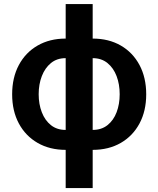

<svg xmlns="http://www.w3.org/2000/svg" viewBox="-20 -748 802 972"><path d="M312.5 10.7Q231.9 10.7 170.7 -24.4Q109.4 -59.6 75.4 -123Q41.5 -186.5 41.5 -270.5Q41.5 -355 75.4 -418.7Q109.4 -482.4 170.7 -517.6Q231.9 -552.7 312.5 -552.7H449.2Q530.3 -552.7 591.3 -517.6Q652.3 -482.4 686.3 -418.7Q720.2 -355 720.2 -270.5Q720.2 -186.5 686.3 -123Q652.3 -59.6 591.3 -24.4Q530.3 10.7 449.2 10.7ZM312.5 -90.3H449.2Q493.7 -90.3 524.2 -114.5Q554.7 -138.7 570.3 -179.7Q585.9 -220.7 585.9 -271Q585.9 -321.3 570.3 -362.5Q554.7 -403.8 524.2 -428.7Q493.7 -453.6 449.2 -453.6H312.5Q268.1 -453.6 237.8 -428.7Q207.5 -403.8 191.7 -362.5Q175.8 -321.3 175.8 -271Q175.8 -220.7 191.7 -179.7Q207.5 -138.7 237.8 -114.5Q268.1 -90.3 312.5 -90.3ZM312.5 204.1V-727.5H449.2V204.1Z"/></svg>

Font: Inter
Style: 650
Weight: 650
Designer: Rasmus Andersson
Foundry: rsms
Version: Version 4.001;git-66647c0bb